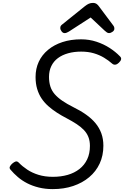

<svg xmlns="http://www.w3.org/2000/svg" viewBox="-20 -1287 858 1328"><path d="M345 21Q293 21 248.5 10Q204 -1 168 -19.5Q132 -38 103.5 -62.5Q75 -87 53 -113Q43 -124 48.5 -135Q54 -146 64 -155Q78 -167 88.5 -170Q99 -173 110 -162Q135 -136 169 -113.5Q203 -91 247 -77.5Q291 -64 346 -64Q402 -64 448.5 -77.5Q495 -91 529.5 -118Q564 -145 583 -185Q602 -225 602 -278Q602 -312 591.5 -339Q581 -366 560 -388Q539 -410 509 -429.5Q479 -449 441 -469Q406 -487 373.5 -508Q341 -529 314 -553Q287 -577 267.5 -606Q248 -635 237 -672Q226 -709 226 -754Q226 -812 248 -859.5Q270 -907 312 -942Q354 -977 412 -996Q470 -1015 541 -1015Q597 -1015 647 -998.5Q697 -982 738 -955.5Q779 -929 809 -898Q820 -888 817.5 -876.5Q815 -865 802 -853Q791 -842 779 -840Q767 -838 757 -846Q731 -869 699.5 -888Q668 -907 629 -918.5Q590 -930 541 -930Q492 -930 451 -918.5Q410 -907 380.5 -885Q351 -863 335 -830Q319 -797 319 -755Q319 -718 328.5 -688.5Q338 -659 358.5 -635.5Q379 -612 411 -590Q443 -568 487 -546Q536 -522 575 -494.5Q614 -467 640.5 -435Q667 -403 681 -364.5Q695 -326 695 -279Q695 -211 669.5 -156Q644 -101 597 -61.5Q550 -22 486 -0.5Q422 21 345 21ZM427 -1058Q415 -1058 406 -1070Q397 -1082 397 -1093Q397 -1102 400 -1107Q403 -1112 408 -1116L567 -1244Q582 -1256 595 -1261.5Q608 -1267 624 -1267Q638 -1267 648 -1260Q658 -1253 666 -1241L764 -1110Q769 -1103 770 -1098Q771 -1093 771 -1088Q771 -1076 758 -1067Q745 -1058 735 -1058Q726 -1058 719 -1063Q712 -1068 704 -1075L607 -1166L457 -1069Q450 -1065 442.5 -1061.5Q435 -1058 427 -1058Z"/></svg>

Font: Playwrite TZ
Style: Regular
Weight: 400
Designer: Veronika Burian, José Scaglione
Foundry: TypeTogether
Version: Version 1.002